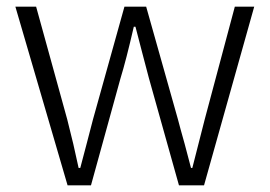

<svg xmlns="http://www.w3.org/2000/svg" viewBox="-20 -554 807 574"><path d="M26 -534H88L181 -197L199 -124L205 -97L215 -52H220L239 -124L258 -197L352 -534H417L512 -197L520 -167L532 -124L551 -52H555L592 -197L682 -534H740L590 0H515L425 -321Q413 -365 405 -397L385 -474H380Q357 -374 340 -319L252 0H182Z"/></svg>

Font: Merged Yaku Han JP Light
Style: Regular
Weight: 300
Designer: Ryoko NISHIZUKA 西塚涼子 (kana, bopomofo & ideographs); Paul D. Hunt (Latin, Greek & Cyrillic); Sandoll Communications 산돌커뮤니
Foundry: Adobe
Version: Version 2.004